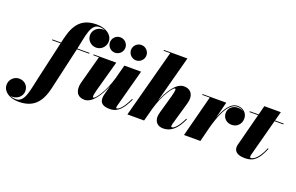

<svg xmlns="http://www.w3.org/2000/svg" viewBox="-331 -1235 3039 1970"><g transform="rotate(20 1188.0 -250.0)"><path d="M66.5 -460V-451H160L69 -51.5C32.5 102 23 245 -77.5 245C-102 245 -124 239.5 -143 230C-135 232.5 -127 234 -118.5 234C-62 234 -12 190.5 -12 133.5C-12 77.5 -54 34 -114 34C-167 34 -216 77.5 -216 138.5C-216 203 -150.5 260 -42.5 260C113.5 260 193.5 181.5 232.5 11.5L337.5 -448.5C337.5 -449.5 338 -450 338 -451H472V-460H340C374 -609 382 -745 480 -745C504.5 -745 527 -739.5 546 -730C538 -732.5 530 -734 521.5 -734C464 -734 414.5 -691 414.5 -633.5C414.5 -577 461.5 -534 516.5 -534C572 -534 618.5 -580 618.5 -638.5C618.5 -703 553.5 -760 445 -760C290 -760 214.5 -682 174 -511.5L162 -460Z M862 -635.5C862 -589 900 -551 946 -551C992.5 -551 1030.5 -589 1030.5 -635.5C1030.5 -681.5 992.5 -719 946 -719C900 -719 862 -681.5 862 -635.5ZM632 -635.5C632 -589 670 -551 716 -551C762.5 -551 800.5 -589 800.5 -635.5C800.5 -681.5 762.5 -719 716 -719C670 -719 632 -681.5 632 -635.5ZM764.5 -460H517V-451H578.5L495 -141C472.5 -49 508 10 586.5 10C669.5 10 741 -98 788.5 -216.5L760.5 -110C757.5 -98.5 755 -83.5 755 -70.5C755 -18.5 785.5 10 862.5 10C953 10 1002 -53 1053.5 -162L1044.5 -165C984 -34.5 940.5 -20.5 929.5 -20.5C924 -20.5 921.5 -24 921.5 -29.5C921.5 -34 922.5 -39 924 -45L1035.5 -460H853L813 -308.5C766 -145.5 688 -42.5 667.5 -42.5C656.5 -42.5 653.5 -58 675 -136Z M1414 -324 1361 -137C1356 -120.5 1351.5 -97.5 1351.5 -82C1351.5 -29 1384 10 1446 10C1522.5 10 1589.5 -36 1645 -162L1636 -165C1597 -79.5 1552.5 -32 1528 -32C1521.5 -32 1518 -35.5 1518 -47C1518 -52 1520 -62 1521.5 -67L1594 -319.5C1620 -409.5 1581 -469.5 1502.5 -469.5C1418 -469.5 1346.5 -357.5 1299 -236.5L1436 -750H1179V-741H1251.5L1053.5 0H1236L1273.5 -140.5C1321 -309.5 1401 -417 1421.5 -417C1432.5 -417 1435.5 -402 1414 -324Z M1788.5 -451 1671.5 0H1850.5L1890 -157C1922 -277.5 1983.5 -460.5 2087.5 -460.5C2116 -460.5 2140.5 -452 2158 -436.5C2141 -447 2119 -452.5 2095.5 -452.5C2041 -452.5 1996 -415 1996 -358.5C1996 -303.5 2039 -265 2094 -265C2152 -265 2195.5 -309.5 2195.5 -368.5C2195.5 -430.5 2148.5 -469.5 2088 -469.5C2009.5 -469.5 1956 -377.5 1920 -278.5L1965.5 -460H1706.5V-451Z M2535.5 -163 2526.5 -165.5C2467 -22.5 2410 -13 2396.5 -13C2389.5 -13 2385.5 -17 2385.5 -26.5C2385.5 -35.5 2388 -45 2390 -52L2496 -451H2592.5V-460H2498.5L2525 -560H2345L2319 -460H2222.5V-451H2316.5L2234.5 -135C2229.5 -115 2220.5 -89 2220.5 -68.5C2220.5 -29 2246.5 10 2338.5 10C2438.5 10 2483 -42 2535.5 -163Z"/></g></svg>

Font: Bodoni* 24pt Fatface
Style: Italic
Weight: 900
Italic angle: -13°
Version: Version 2.3